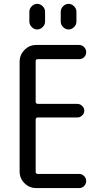

<svg xmlns="http://www.w3.org/2000/svg" viewBox="-20 -960 540 980"><path d="M290 -900.4Q290 -916 302.2 -928.2Q314.5 -940.4 330.1 -940.4Q345.7 -940.4 357.9 -928.2Q370.1 -916 370.1 -900.4V-849.6Q370.1 -834 357.9 -821.8Q345.7 -809.6 330.1 -809.6Q314.5 -809.6 302.2 -821.8Q290 -834 290 -849.6ZM129.9 -900.4Q129.9 -916 142.1 -928.2Q154.3 -940.4 169.9 -940.4Q185.5 -940.4 197.8 -928.2Q210 -916 210 -900.4V-849.6Q210 -834 197.8 -821.8Q185.5 -809.6 169.9 -809.6Q154.3 -809.6 142.1 -821.8Q129.9 -834 129.9 -849.6ZM165 0Q129.9 0 105 -24.9Q80.1 -49.8 80.1 -85V-644.5Q80.1 -679.7 105 -705.1Q129.9 -730.5 165 -730.5H383.8Q398.4 -730.5 409.2 -719.7Q419.9 -709 419.9 -693.8Q419.9 -678.7 409.7 -668.5Q399.4 -658.2 383.8 -658.2H172.9Q162.1 -658.2 162.1 -647.5V-441.4Q162.1 -430.7 172.9 -429.7H375Q388.7 -429.7 399.4 -419.4Q410.2 -409.2 410.2 -395Q410.2 -380.9 399.4 -370.6Q388.7 -360.4 375 -360.4H172.9Q162.1 -360.4 162.1 -348.6V-83Q162.1 -72.3 172.9 -72.3H383.8Q398.4 -72.3 409.2 -61.5Q419.9 -50.8 419.9 -36.1Q419.9 -21.5 409.7 -10.7Q399.4 0 383.8 0Z"/></svg>

Font: Rounded-X Mgen+ 2m regular
Style: Regular
Weight: 400
Designer: [Source Han Sans]
Ryoko NISHIZUKA  (kana & ideographs); Paul D. Hunt (Latin, Greek & Cyrillic); Wenlong ZHANG  (bopomofo
Version: Version 1.059.20150602